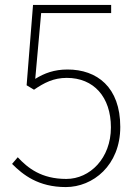

<svg xmlns="http://www.w3.org/2000/svg" viewBox="-20 -746 561 779"><path d="M247 13C357 13 468 -75 468 -231C468 -393 373 -464 254 -464C200 -464 160 -449 123 -426L147 -693H431V-726H114L88 -400L118 -382C159 -410 197 -430 251 -430C360 -430 430 -353 430 -229C430 -104 345 -20 249 -20C148 -20 93 -64 52 -108L29 -81C73 -37 135 13 247 13Z"/></svg>

Font: Harano Aji Gothic K1 ExtraLight
Style: Regular
Weight: 250
Foundry: Masamichi Hosoda
Version: HaranoAjiGothicK1-ExtraLight version 20230610;ttx 4.39.4